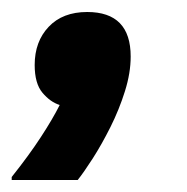

<svg xmlns="http://www.w3.org/2000/svg" viewBox="-42 -175 312 320"><path d="M-22.5 125V120Q6.7 83.3 26.2 53.3Q45.8 23.3 57.5 0Q41.7 -5 28.8 -20.4Q15.8 -35.8 15.8 -66.7Q15.8 -105.8 39.2 -130.4Q62.5 -155 103.3 -155Q175.8 -155 175.8 -80.8Q175.8 -53.3 166.2 -22.9Q156.7 7.5 142.1 36.7Q127.5 65.8 112.5 89.2Q97.5 112.5 87.5 125Z"/></svg>

Font: Familjen Grotesk
Style: Bold Italic
Weight: 700
Italic angle: -9.46201°
Designer: Anders Wikstroem, Jonas Baeckman, Matilda Gysing, Kristian Moeller
Foundry: Familjen STHLM AB
Version: Version 2.002; ttfautohint (v1.8.4.7-5d5b)